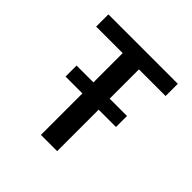

<svg xmlns="http://www.w3.org/2000/svg" viewBox="-181 -856 1011 1011"><g transform="rotate(45 325.0 -350.0)"><path d="M264 0V-309H138.5V-391H264V-609H66.5V-700H583.5V-609H385V-391H514V-309H385V0Z"/></g></svg>

Font: Trispace Medium
Style: Regular
Weight: 500
Designer: Tyler Finck
Foundry: Etcetera Type Company
Version: Version 1.210; ttfautohint (v1.8.3)